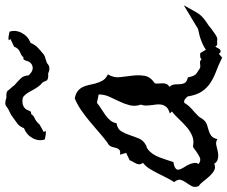

<svg xmlns="http://www.w3.org/2000/svg" viewBox="-108 -741 874 738"><g transform="rotate(-90 329.0 -372.0)"><path d="M677.7 -102.5Q664.1 -79.1 656.7 -64.9Q649.4 -50.8 642.1 -41.5Q634.8 -32.2 625.5 -24.9Q616.2 -17.6 599.6 -6.8Q588.9 2.9 578.1 9.8Q569.3 16.6 561 21.5Q552.7 26.4 547.9 26.4Q545.9 26.4 543.9 25.9Q542 25.4 540 25.4Q534.2 25.4 528.8 25.9Q523.4 26.4 519.5 18.6Q516.6 21.5 514.6 25.4Q512.7 29.3 510.7 32.7Q508.8 36.1 505.4 38.1Q502 40 496.1 38.1L491.2 32.2L476.6 44.9Q449.2 31.2 424.3 22Q399.4 12.7 379.9 0Q360.4 -12.7 346.7 -32.7Q333 -52.7 327.1 -87.9Q322.3 -93.8 316.4 -98.1Q310.5 -102.5 302.7 -100.6Q293 -84 279.3 -72.3Q265.6 -60.5 252 -46.9Q247.1 -42 244.1 -36.1Q241.2 -30.3 236.3 -25.4Q228.5 -16.6 217.8 -13.2Q207 -9.8 196.3 -6.8Q185.5 -3.9 176.3 2.9Q167 9.8 163.1 26.4Q151.4 19.5 139.6 22.5Q130.9 24.4 121.1 26.9Q111.3 29.3 102.1 29.8Q92.8 30.3 84 27.3Q75.2 24.4 68.4 14.6Q54.7 20.5 43 14.2Q31.2 7.8 21 -3.4Q10.7 -14.6 1 -27.3Q-8.8 -40 -17.6 -45.9Q-23.4 -61.5 -17.1 -72.8Q-10.7 -84 -3.4 -94.2Q3.9 -104.5 6.8 -114.7Q9.8 -125 -2 -139.6Q7.8 -154.3 15.6 -170.4Q23.4 -186.5 31.7 -202.6Q40 -218.8 49.3 -233.9Q58.6 -249 72.3 -259.8Q66.4 -266.6 66.4 -272.9Q66.4 -279.3 69.3 -285.6Q72.3 -292 76.2 -298.3Q80.1 -304.7 82 -310.5L110.4 -324.2L103.5 -347.7Q114.3 -345.7 119.6 -348.6Q125 -351.6 127.4 -357.4Q129.9 -363.3 131.3 -370.6Q132.8 -377.9 135.7 -383.8Q140.6 -392.6 150.4 -396.5Q170.9 -412.1 190.9 -429.7Q210.9 -447.3 231 -463.9Q251 -480.5 272.5 -495.6Q293.9 -510.7 319.3 -521.5Q336.9 -518.6 347.2 -510.7Q357.4 -502.9 362.8 -492.2Q368.2 -481.4 371.1 -468.3Q374 -455.1 377 -442.4Q381.8 -425.8 388.7 -414.1Q395.5 -402.3 412.1 -394.5Q398.4 -371.1 401.4 -348.1Q404.3 -325.2 407.2 -299.8Q410.2 -276.4 406.7 -253.9Q403.3 -231.4 377.9 -213.9Q376 -207 377 -199.2Q377.9 -191.4 377.9 -183.6Q377.9 -175.8 375 -168.9Q372.1 -162.1 364.3 -158.2Q373 -147.5 373.5 -136.7Q374 -126 374.5 -116.2Q375 -106.4 379.4 -98.6Q383.8 -90.8 400.4 -86.9Q403.3 -74.2 405.8 -67.9Q408.2 -61.5 411.6 -57.6Q415 -53.7 420.9 -50.3Q426.8 -46.9 436.5 -40Q444.3 -38.1 454.1 -40Q463.9 -42 469.7 -34.2Q474.6 -39.1 481.4 -39.6Q488.3 -40 494.1 -39.1L506.8 -17.6Q517.6 -25.4 531.2 -31.2Q544.9 -37.1 557.6 -41Q572.3 -44.9 586.9 -47.9ZM302.7 -436.5Q293.9 -428.7 281.2 -420.9Q268.6 -413.1 256.3 -404.3Q244.1 -395.5 235.4 -385.3Q226.6 -375 224.6 -361.3Q202.1 -357.4 193.4 -342.8Q184.6 -328.1 178.7 -310.5Q172.9 -293 166 -275.9Q159.2 -258.8 141.6 -249Q135.7 -245.1 130.9 -245.1Q131.8 -245.1 125 -241.2Q114.3 -233.4 106.4 -221.7Q98.6 -210 93.3 -196.3Q87.9 -182.6 83.5 -168.5Q79.1 -154.3 75.2 -142.6Q61.5 -140.6 54.7 -136.7Q47.9 -132.8 46.4 -128.4Q44.9 -124 46.9 -118.2Q48.8 -112.3 52.7 -105.5Q56.6 -99.6 61 -91.8Q65.4 -84 68.4 -76.2Q71.3 -68.4 71.8 -60.5Q72.3 -52.7 67.4 -45.9Q81.1 -35.2 93.8 -41.5Q106.4 -47.9 117.2 -55.7Q121.1 -58.6 125.5 -62Q129.9 -65.4 134.8 -67.4Q157.2 -62.5 175.8 -70.3Q194.3 -78.1 210 -91.8Q225.6 -105.5 240.2 -121.1Q254.9 -136.7 269.5 -148.4L261.7 -156.2Q279.3 -161.1 286.6 -169.4Q293.9 -177.7 295.9 -188.5Q297.9 -199.2 295.9 -211.4Q293.9 -223.6 293 -237.3Q292 -245.1 292.5 -252.4Q293 -259.8 295.9 -267.6Q288.1 -290 293.5 -310.5Q298.8 -331.1 308.1 -350.1Q317.4 -369.1 326.2 -388.7Q335 -408.2 335 -429.7ZM381.8 -644.5Q371.1 -653.3 364.3 -663.1Q357.4 -672.9 352.5 -682.1Q347.7 -691.4 342.3 -700.2Q336.9 -709 330.1 -715.8Q326.2 -720.7 317.9 -722.2Q309.6 -723.6 300.3 -722.2Q291 -720.7 283.7 -714.8Q276.4 -709 273.4 -699.2Q272.5 -696.3 270 -692.4Q267.6 -688.5 259.8 -689.5Q254.9 -680.7 242.7 -675.3Q230.5 -669.9 219.7 -657.2L190.4 -640.6L195.3 -633.8Q187.5 -631.8 179.7 -633.3Q171.9 -634.8 162.1 -636.7Q154.3 -660.2 167 -683.6Q179.7 -707 205.1 -716.8Q212.9 -735.4 223.1 -742.2Q233.4 -749 250 -761.7Q255.9 -766.6 269 -772.5Q282.2 -778.3 287.1 -783.2Q293.9 -789.1 303.2 -788.6Q312.5 -788.1 323.2 -784.2Q339.8 -786.1 348.6 -780.3Q351.6 -775.4 359.4 -767.1Q367.2 -758.8 369.1 -754.9Q390.6 -736.3 398.9 -726.6Q407.2 -716.8 408.2 -699.2Q425.8 -679.7 442.9 -684.1Q460 -688.5 464.8 -709Q465.8 -712.9 468.8 -716.8Q471.7 -720.7 478.5 -718.8Q480.5 -723.6 486.3 -726.6Q492.2 -729.5 498.5 -732.4Q504.9 -735.4 510.3 -740.7Q515.6 -746.1 518.6 -754.9L547.9 -768.6L543 -775.4Q550.8 -777.3 558.6 -775.9Q566.4 -774.4 576.2 -772.5Q584 -749 571.3 -725.1Q558.6 -701.2 533.2 -691.4Q525.4 -673.8 515.1 -664.1Q504.9 -654.3 488.3 -640.6Q483.4 -636.7 469.7 -633.3Q456.1 -629.9 451.2 -625Q444.3 -619.1 435.1 -619.1Q425.8 -619.1 415 -624Q398.4 -622.1 389.6 -627.9Q386.7 -632.8 385.3 -636.7Q383.8 -640.6 381.8 -644.5Z"/></g></svg>

Font: Homemade Apple
Style: Regular
Weight: 400
Version: Version 1.001